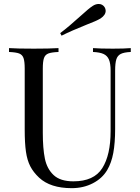

<svg xmlns="http://www.w3.org/2000/svg" viewBox="-20 -956 722 990"><path d="M26.9 0ZM488.8 -935.5Q508.3 -935.5 519.5 -918.9Q524.9 -909.7 524.9 -900.4Q524.9 -878.4 498.5 -860.8Q476.6 -847.7 427.2 -829.1Q349.1 -797.9 297.4 -772L290.5 -785.2Q335 -818.8 397 -875Q438.5 -913.1 458.5 -925.8Q473.6 -935.5 488.8 -935.5ZM573.7 -591.8V-291Q573.7 -219.2 564.2 -167.7Q554.7 -116.2 532.7 -79.1Q507.3 -36.1 458.7 -11Q410.2 14.2 349.6 14.2Q239.7 14.2 181.6 -40Q151.9 -67.9 136 -98.9Q120.1 -129.9 113.8 -173.8Q107.4 -217.8 107.4 -288.1V-602.1Q107.4 -639.6 101.3 -656.7Q95.2 -673.8 78.9 -680.2Q62.5 -686.5 26.4 -688V-708Q68.8 -705.1 154.3 -705.1Q234.9 -705.1 281.7 -708V-688Q245.6 -686.5 229.2 -680.2Q212.9 -673.8 206.8 -656.7Q200.7 -639.6 200.7 -602.1V-271Q200.7 -190.9 211.4 -138.2Q222.2 -85.4 256.6 -53.2Q291 -21 358.4 -21Q464.4 -21 507.3 -88.9Q550.3 -156.7 550.3 -279.8V-591.8Q550.3 -628.9 541.7 -648.9Q533.2 -668.9 513.9 -677.7Q494.6 -686.5 459.5 -688V-708Q495.6 -705.1 561.5 -705.1Q621.6 -705.1 654.3 -708V-688Q619.6 -686.5 602.8 -678Q585.9 -669.4 579.8 -649.9Q573.7 -630.4 573.7 -591.8Z"/></svg>

Font: TypoPRO Playfair Display
Style: Regular
Weight: 400
Designer: Claus Eggers Sørensen
Foundry: Claus Eggers Sørensen
Version: Version 1.004;PS 001.004;hotconv 1.0.70;makeotf.lib2.5.58329